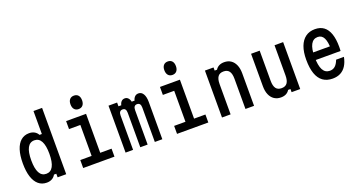

<svg xmlns="http://www.w3.org/2000/svg" viewBox="-48 -1574 4296 2307"><g transform="rotate(-20 2100.0 -420.0)"><path d="M256 16Q194 16 150.5 -21Q107 -58 84.5 -128.5Q62 -199 62 -300Q62 -401 84.5 -471.5Q107 -542 150.5 -579Q194 -616 256 -616Q294 -616 323 -600Q352 -584 368 -554H398V-848H508V0H398V-46H368Q352 -16 323 0Q294 16 256 16ZM286 -86Q344 -86 373 -140Q402 -194 402 -300Q402 -406 373 -460Q344 -514 286 -514Q228 -514 199 -460Q170 -406 170 -300Q170 -194 199 -140Q228 -86 286 -86Z M725 -600H980V-102H1125V0H725V-102H870V-498H725ZM917 -684Q882 -684 862.5 -707Q843 -730 843 -771Q843 -811 862.5 -833.5Q882 -856 917 -856Q952 -856 971.5 -833.5Q991 -811 991 -770Q991 -730 971.5 -707Q952 -684 917 -684Z M1267 -600H1377V-552H1456L1410 -526Q1412 -569 1430.5 -592.5Q1449 -616 1480 -616Q1510 -616 1528.5 -590.5Q1547 -565 1550 -520L1494 -550H1626L1578 -522Q1581 -566 1601 -591Q1621 -616 1654 -616Q1693 -616 1715 -579Q1737 -542 1737 -476V0H1641V-440Q1641 -470 1629.5 -485Q1618 -500 1594 -500Q1572 -500 1560.5 -485Q1549 -470 1549 -440V0H1455V-440Q1455 -470 1444 -485Q1433 -500 1410 -500Q1387 -500 1375 -485Q1363 -470 1363 -440V0H1267Z M1925 -600H2180V-102H2325V0H1925V-102H2070V-498H1925ZM2117 -684Q2082 -684 2062.5 -707Q2043 -730 2043 -771Q2043 -811 2062.5 -833.5Q2082 -856 2117 -856Q2152 -856 2171.5 -833.5Q2191 -811 2191 -770Q2191 -730 2171.5 -707Q2152 -684 2117 -684Z M2500 0V-600H2610V-560H2640Q2657 -588 2685 -602Q2713 -616 2750 -616Q2800 -616 2835.5 -592Q2871 -568 2890.5 -523Q2910 -478 2910 -416V0H2800V-386Q2800 -451 2777 -482.5Q2754 -514 2705 -514Q2656 -514 2633 -482.5Q2610 -451 2610 -386V0Z M3500 -600V0H3390V-40H3360Q3343 -12 3315.5 2Q3288 16 3250 16Q3201 16 3165 -8Q3129 -32 3109.5 -77Q3090 -122 3090 -184V-600H3200V-214Q3200 -149 3223 -117.5Q3246 -86 3295 -86Q3344 -86 3367 -117.5Q3390 -149 3390 -214V-600Z M3766 -360H4050L4012 -317Q4012 -418 3987 -467Q3962 -516 3910 -516Q3852 -516 3823 -462.5Q3794 -409 3794 -305Q3794 -193 3823 -138.5Q3852 -84 3912 -84Q3952 -84 3979.5 -108.5Q4007 -133 4026 -184H4126Q4113 -118 4084.5 -73.5Q4056 -29 4013 -6.5Q3970 16 3912 16Q3838 16 3788 -20Q3738 -56 3713 -127.5Q3688 -199 3688 -305Q3688 -405 3714 -474Q3740 -543 3789.5 -579.5Q3839 -616 3910 -616Q3978 -616 4023 -582.5Q4068 -549 4091 -482.5Q4114 -416 4114 -317Q4114 -304 4113.5 -289.5Q4113 -275 4112 -264H3766Z"/></g></svg>

Font: Martian Mono Condensed
Style: Regular
Weight: 400
Width: 3
Designer: Roman Shamin
Foundry: Evil Martians
Version: Version 1.000